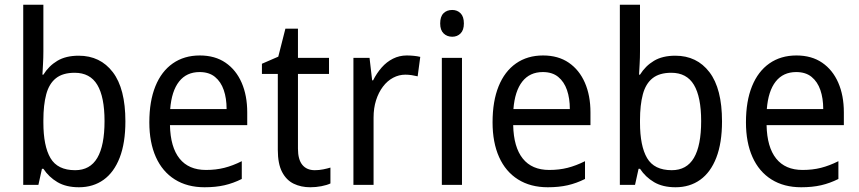

<svg xmlns="http://www.w3.org/2000/svg" viewBox="-20 -780 3626 810"><path d="M163 -563Q163 -536 161.5 -510.5Q160 -485 159 -465H163Q186 -502 222 -523.5Q258 -545 312 -545Q403 -545 456 -475.5Q509 -406 509 -268Q509 -177 485 -115Q461 -53 417 -21.5Q373 10 313 10Q259 10 222.5 -11.5Q186 -33 163 -68H157L142 0H78V-760H163ZM295 -473Q245 -473 216 -450Q187 -427 175 -382Q163 -337 163 -273V-263Q163 -164 193 -113Q223 -62 297 -62Q360 -62 390.5 -114Q421 -166 421 -269Q421 -371 390.5 -422Q360 -473 295 -473Z M823 -546Q887 -546 931.5 -515.5Q976 -485 999.5 -431Q1023 -377 1023 -306V-252H697Q699 -159 737.5 -111Q776 -63 849 -63Q891 -63 926.5 -72Q962 -81 1000 -100V-25Q964 -7 927 1.5Q890 10 843 10Q770 10 717.5 -23Q665 -56 637.5 -117.5Q610 -179 610 -264Q610 -353 635.5 -416Q661 -479 709 -512.5Q757 -546 823 -546ZM822 -476Q767 -476 735.5 -436Q704 -396 698 -320H936Q936 -365 924 -400Q912 -435 887 -455.5Q862 -476 822 -476Z M1308 -62Q1326 -62 1343.5 -65.5Q1361 -69 1374 -73V-6Q1359 1 1336 5.5Q1313 10 1289 10Q1250 10 1219 -5Q1188 -20 1170 -54.5Q1152 -89 1152 -148V-468H1085V-511L1154 -541L1184 -659H1237V-536H1368V-468H1237V-153Q1237 -107 1255.5 -84.5Q1274 -62 1308 -62Z M1696 -546Q1710 -546 1725.5 -544.5Q1741 -543 1753 -540L1742 -458Q1730 -461 1716.5 -463Q1703 -465 1690 -465Q1663 -465 1638.5 -452Q1614 -439 1595.5 -414.5Q1577 -390 1566.5 -357Q1556 -324 1556 -284V0H1471V-536H1539L1550 -441H1554Q1569 -471 1590 -495Q1611 -519 1638 -532.5Q1665 -546 1696 -546Z M1929 -536V0H1844V-536ZM1888 -738Q1909 -738 1923 -724Q1937 -710 1937 -681Q1937 -653 1923 -639Q1909 -625 1888 -625Q1866 -625 1851.5 -639Q1837 -653 1837 -681Q1837 -710 1851 -724Q1865 -738 1888 -738Z M2271 -546Q2335 -546 2379.5 -515.5Q2424 -485 2447.5 -431Q2471 -377 2471 -306V-252H2145Q2147 -159 2185.5 -111Q2224 -63 2297 -63Q2339 -63 2374.5 -72Q2410 -81 2448 -100V-25Q2412 -7 2375 1.5Q2338 10 2291 10Q2218 10 2165.5 -23Q2113 -56 2085.5 -117.5Q2058 -179 2058 -264Q2058 -353 2083.5 -416Q2109 -479 2157 -512.5Q2205 -546 2271 -546ZM2270 -476Q2215 -476 2183.5 -436Q2152 -396 2146 -320H2384Q2384 -365 2372 -400Q2360 -435 2335 -455.5Q2310 -476 2270 -476Z M2680 -563Q2680 -536 2678.5 -510.5Q2677 -485 2676 -465H2680Q2703 -502 2739 -523.5Q2775 -545 2829 -545Q2920 -545 2973 -475.5Q3026 -406 3026 -268Q3026 -177 3002 -115Q2978 -53 2934 -21.5Q2890 10 2830 10Q2776 10 2739.5 -11.5Q2703 -33 2680 -68H2674L2659 0H2595V-760H2680ZM2812 -473Q2762 -473 2733 -450Q2704 -427 2692 -382Q2680 -337 2680 -273V-263Q2680 -164 2710 -113Q2740 -62 2814 -62Q2877 -62 2907.5 -114Q2938 -166 2938 -269Q2938 -371 2907.5 -422Q2877 -473 2812 -473Z M3340 -546Q3404 -546 3448.5 -515.5Q3493 -485 3516.5 -431Q3540 -377 3540 -306V-252H3214Q3216 -159 3254.5 -111Q3293 -63 3366 -63Q3408 -63 3443.5 -72Q3479 -81 3517 -100V-25Q3481 -7 3444 1.5Q3407 10 3360 10Q3287 10 3234.5 -23Q3182 -56 3154.5 -117.5Q3127 -179 3127 -264Q3127 -353 3152.5 -416Q3178 -479 3226 -512.5Q3274 -546 3340 -546ZM3339 -476Q3284 -476 3252.5 -436Q3221 -396 3215 -320H3453Q3453 -365 3441 -400Q3429 -435 3404 -455.5Q3379 -476 3339 -476Z"/></svg>

Font: Noto Sans Hebrew SemiCondensed
Style: Regular
Weight: 400
Width: 4
Designer: Monotype Design Team
Foundry: Monotype Imaging Inc.
Version: Version 2.003